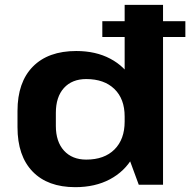

<svg xmlns="http://www.w3.org/2000/svg" viewBox="-20 -760 783 790"><path d="M289.6 10.1Q176.3 10.1 114.2 -54.1Q52 -118.3 52 -236.6V-303.4Q52 -421.7 115.2 -485.9Q178.4 -550.1 293.8 -550.1Q374 -550.1 433.6 -518.5Q493.3 -487 526.6 -429.2Q560 -371.3 560 -292.2V-250.7Q560 -171.6 526.4 -113Q492.8 -54.5 432.1 -22.2Q371.4 10.1 289.6 10.1ZM334.9 -103.3Q409.3 -103.3 451.1 -145.1Q492.9 -186.9 492.9 -259.7V-280.8Q492.9 -353 450.8 -393.8Q408.7 -434.7 334.9 -434.7Q276.4 -434.7 243.1 -398Q209.8 -361.3 209.8 -295.4V-242Q209.8 -177.2 243.3 -140.2Q276.9 -103.3 334.9 -103.3ZM492.9 -157.6V-740H650.8V0H550.9ZM742.7 -672.8V-607.7H401V-672.8Z"/></svg>

Font: Pathway Extreme 8pt Thin
Style: Regular
Weight: 100
Designer: Eduardo Rodriguez Tunni
Foundry: Eduardo Rodriguez Tunni
Version: Version 1.000